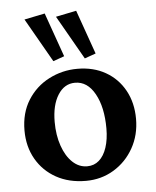

<svg xmlns="http://www.w3.org/2000/svg" viewBox="-50 -704 612 754"><g transform="rotate(-5 256.0 -326.5)"><path d="M258.8 7.8Q192.4 7.8 142.1 -20Q91.8 -47.9 63.5 -97.2Q35.2 -146.5 35.2 -210Q35.2 -279.3 66.9 -329.6Q98.6 -379.9 150.9 -406.7Q203.1 -433.6 262.7 -433.6Q326.2 -433.6 374 -406.2Q421.9 -378.9 448.7 -330.1Q475.6 -281.2 475.6 -217.8Q475.6 -154.3 446.8 -103Q418 -51.8 368.7 -22Q319.3 7.8 258.8 7.8ZM268.6 -48.8Q295.9 -48.8 315.4 -65.9Q335 -83 345.7 -115.2Q356.4 -147.5 356.4 -190.4Q356.4 -274.4 327.1 -327.1Q297.9 -379.9 249 -379.9Q207 -379.9 181.6 -339.8Q156.2 -299.8 156.2 -233.4Q156.2 -180.7 170.9 -138.7Q185.5 -96.7 210.9 -72.8Q236.3 -48.8 268.6 -48.8ZM295.9 -471.7 197.3 -644.5 278.3 -661.1 339.8 -487.3ZM171.9 -471.7 73.2 -644.5 154.3 -661.1 215.8 -487.3Z"/></g></svg>

Font: Crimson Pro SemiBold
Style: Regular
Weight: 600
Designer: Jacques Le Bailly
Foundry: Baron von Fonthausen
Version: Version 1.003